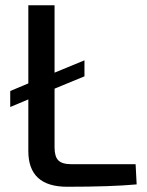

<svg xmlns="http://www.w3.org/2000/svg" viewBox="-20 -710 561 732"><path d="M497 -84 501 -7Q404 2 236 2Q88 2 88 -134V-331L19 -302V-363L88 -392V-690H188V-433L302 -480V-419L188 -372V-148Q188 -113 202.5 -98.5Q217 -84 252 -84Z"/></svg>

Font: Exo 2.0 Medium
Style: Regular
Weight: 500
Designer: Natanael Gama
Version: Version 1.001;PS 001.001;hotconv 1.0.70;makeotf.lib2.5.58329